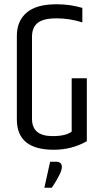

<svg xmlns="http://www.w3.org/2000/svg" viewBox="-20 -697 488 900"><path d="M243 61Q270 61 270 86.5Q270 112 223 183H188L215 61ZM59 -529Q59 -598 104.5 -637.5Q150 -677 245 -677Q309 -677 366 -660V-592Q307 -611 245 -611Q183 -611 156.5 -589.5Q130 -568 130 -525V-140Q130 -59 226 -59Q289 -59 316 -80V-330H387V-35Q316 5 232 5Q59 5 59 -137Z"/></svg>

Font: Khand
Style: Regular
Weight: 400
Designer: Devanagari: Sanchit Sawaria, Jyotish Sonowal; Latin: Satya Rajpurohit
Foundry: Indian Type Foundry
Version: Version 1.100;PS 1.0;hotconv 1.0.78;makeotf.lib2.5.61930; tt